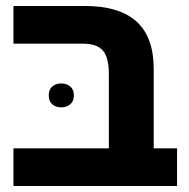

<svg xmlns="http://www.w3.org/2000/svg" viewBox="-20 -622 632 642"><path d="M344 0V-374Q344 -430 324 -453Q304 -476 257 -476H25V-602H263Q379 -602 436.5 -550Q494 -498 494 -391V0ZM25 0V-126H572V0ZM143 -303Q143 -323 155 -333Q167 -343 185 -343Q202 -343 214.5 -333Q227 -323 227 -303Q227 -283 214.5 -273Q202 -263 185 -263Q167 -263 155 -273Q143 -283 143 -303Z"/></svg>

Font: Noto Sans
Style: Bold
Weight: 700
Designer: Monotype Design Team
Foundry: Monotype Imaging Inc.
Version: Version 2.000;GOOG;noto-source:20170915:90ef993387c0; ttfaut